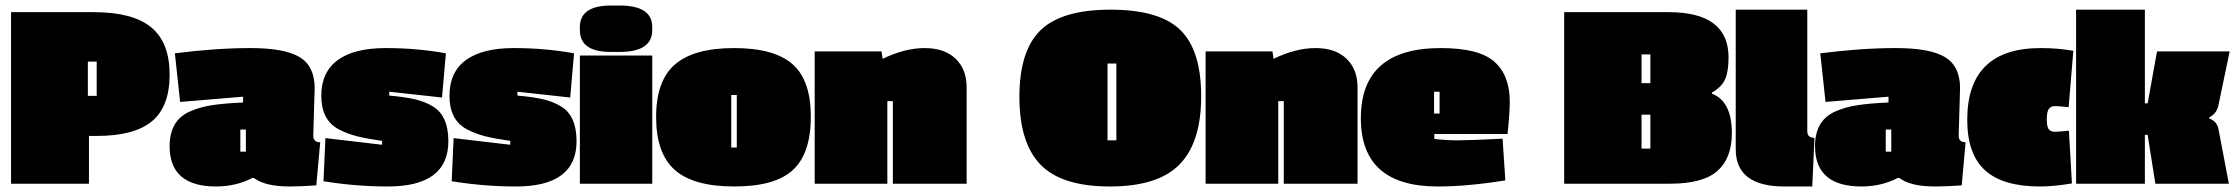

<svg xmlns="http://www.w3.org/2000/svg" viewBox="-20 -665 8091 695"><path d="M331 -173H302V0H20V-621H319Q461 -621 527.5 -566Q594 -511 594 -395Q594 -279 530 -226Q466 -173 331 -173ZM330 -318V-442H298V-318Z M1119 -346 1114 -174Q1114 -150 1139 -150L1125 6Q1065 10 1029 10Q939 10 899 -21H894Q834 10 762 10Q594 10 594 -136Q594 -227 664 -260Q701 -277 746 -284Q791 -291 860 -294V-315L632 -296L613 -472Q762 -491 886.5 -491Q1011 -491 1065 -458Q1119 -425 1119 -346ZM850 -196V-116H870V-196Z M1594 -472 1580 -312 1389 -333V-319Q1446 -314 1482.5 -305.5Q1519 -297 1548 -279Q1603 -245 1603 -154Q1603 10 1384 10Q1268 10 1151 -9L1158 -165L1363 -141V-155Q1307 -163 1271.5 -172Q1236 -181 1204 -198Q1143 -232 1143 -318Q1143 -404 1202.5 -447.5Q1262 -491 1376 -491Q1490 -491 1594 -472Z M2058 -472 2044 -312 1853 -333V-319Q1910 -314 1946.5 -305.5Q1983 -297 2012 -279Q2067 -245 2067 -154Q2067 10 1848 10Q1732 10 1615 -9L1622 -165L1827 -141V-155Q1771 -163 1735.5 -172Q1700 -181 1668 -198Q1607 -232 1607 -318Q1607 -404 1666.5 -447.5Q1726 -491 1840 -491Q1954 -491 2058 -472Z M2341 0H2079V-464H2341ZM2079 -556V-567Q2079 -645 2192 -645H2223Q2341 -645 2341 -567V-556Q2341 -477 2223 -477H2191Q2079 -477 2079 -556Z M2355 -241.5Q2355 -373 2423.5 -432Q2492 -491 2637 -491Q2782 -491 2848.5 -433Q2915 -375 2915 -242.5Q2915 -110 2850.5 -50Q2786 10 2638 10Q2490 10 2422.5 -50Q2355 -110 2355 -241.5ZM2647 -131V-321H2627V-131Z M3175 -452Q3255 -491 3327 -491Q3399 -491 3439 -452.5Q3479 -414 3479 -349V0H3212V-299H3192V0H2929V-479H3171Z M3670 -314.5Q3670 -481 3746.5 -555.5Q3823 -630 4000 -630Q4177 -630 4252.5 -556.5Q4328 -483 4328 -316.5Q4328 -150 4250 -70Q4172 10 3997.5 10Q3823 10 3746.5 -69Q3670 -148 3670 -314.5ZM4021 -157V-435H3989V-157Z M4590 -452Q4670 -491 4742 -491Q4814 -491 4854 -452.5Q4894 -414 4894 -349V0H4627V-299H4607V0H4344V-479H4586Z M5445 -298Q5445 -255 5437 -180H5172V-162Q5215 -157 5258 -157Q5301 -157 5419 -163L5429 -12Q5292 10 5184 10Q4906 10 4906 -237Q4906 -491 5195 -491Q5334 -491 5389.5 -441.5Q5445 -392 5445 -298ZM5191 -254V-333H5171V-254Z M6249 -183Q6249 -93 6197 -46.5Q6145 0 6024 0H5642V-621H6020Q6237 -621 6237 -457Q6237 -406 6224.5 -378Q6212 -350 6177 -330V-326Q6249 -298 6249 -183ZM5954 -127V-250H5922V-127ZM5954 -364V-468H5922V-364Z M6263 -125V-630H6522V-190Q6522 -166 6548 -166L6540 10H6439Q6263 10 6263 -125Z M7075 -346 7070 -174Q7070 -150 7095 -150L7081 6Q7021 10 6985 10Q6895 10 6855 -21H6850Q6790 10 6718 10Q6550 10 6550 -136Q6550 -227 6620 -260Q6657 -277 6702 -284Q6747 -291 6816 -294V-315L6588 -296L6569 -472Q6718 -491 6842.5 -491Q6967 -491 7021 -458Q7075 -425 7075 -346ZM6806 -196V-116H6826V-196Z M7469 -192 7480 -1Q7414 10 7364 10Q7230 10 7165.5 -48.5Q7101 -107 7101 -231Q7101 -491 7367 -491Q7430 -491 7485 -481L7468 -277Q7430 -281 7417.5 -281Q7405 -281 7397 -271.5Q7389 -262 7389 -233.5Q7389 -205 7396.5 -196.5Q7404 -188 7417.5 -188Q7431 -188 7469 -192Z M8048 0H7782L7754 -177H7744V0H7495V-630H7744V-291H7754L7788 -479H8051L8010 -283Q8004 -254 7977 -240V-236Q8006 -226 8011 -195Z"/></svg>

Font: Passion One Black
Style: Regular
Weight: 900
Designer: Alejandro Lo Celso
Foundry: Fontstage
Version: Version 1.002